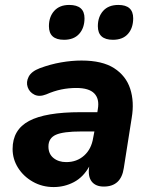

<svg xmlns="http://www.w3.org/2000/svg" viewBox="-20 -746 613 777"><path d="M197 11Q151 11 113 -10.5Q75 -32 53 -67Q31 -102 31 -143Q31 -221 97.5 -256.5Q164 -292 306 -292H374L376 -305Q383 -346 361.5 -368Q340 -390 289 -390Q258 -390 228.5 -384Q199 -378 167 -364Q139 -353 119 -363Q99 -373 92 -393.5Q85 -414 96 -435.5Q107 -457 141 -470Q184 -486 227 -493.5Q270 -501 310 -501Q394 -501 442 -470Q490 -439 507 -386.5Q524 -334 513 -269L481 -66Q470 9 400 9Q367 9 351 -11.5Q335 -32 341 -72Q317 -29 279 -9Q241 11 197 11ZM248 -90Q291 -90 320.5 -116.5Q350 -143 357 -188L362 -214H309Q236 -214 206 -200.5Q176 -187 176 -153Q176 -123 196.5 -106.5Q217 -90 248 -90ZM437 -585Q376 -585 376 -640Q376 -678 397.5 -702Q419 -726 459 -726Q519 -726 519 -672Q519 -633 498 -609Q477 -585 437 -585ZM239 -585Q178 -585 178 -640Q178 -678 199.5 -702Q221 -726 260 -726Q322 -726 322 -672Q322 -633 300.5 -609Q279 -585 239 -585Z"/></svg>

Font: Nunito ExtraBold
Style: Italic
Weight: 800
Italic angle: -9°
Designer: Vernon Adams
Foundry: Vernon Adams
Version: Version 3.601; ttfautohint (v1.8.2.53-6de2)